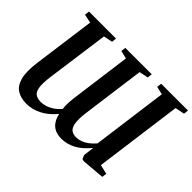

<svg xmlns="http://www.w3.org/2000/svg" viewBox="-144 -1028 1325 1325"><g transform="rotate(45 519.0 -365.0)"><path d="M215.5 13Q161.5 13 124.2 -10.2Q87 -33.5 72 -88.8Q57 -144 70 -240.5L131.5 -694.5L68 -708L72 -743H335.5L332 -708L266.5 -694.5L204 -239.5Q194.5 -170 199.8 -132.2Q205 -94.5 224.8 -80.2Q244.5 -66 277.5 -66Q299.5 -66 323.2 -73.2Q347 -80.5 371.2 -96.5Q395.5 -112.5 419 -138.5Q417 -152 416.5 -168.2Q416 -184.5 417.2 -203.2Q418.5 -222 421 -244.5L481 -694.5L422.5 -708L426.5 -743H684L680.5 -708L614.5 -694.5L553 -236Q544 -168.5 550 -131.5Q556 -94.5 574.2 -80.2Q592.5 -66 621 -66Q643.5 -66 665.8 -73.5Q688 -81 710.8 -97.5Q733.5 -114 757 -141L831 -694.5L772.5 -708L776.5 -743H1038L1034 -708L965.5 -694.5L879.5 -51.5L948 -35.5L943.5 -1L777.5 13L761 9.5L748.5 -18.5L758 -98Q711 -40.5 661.2 -13.8Q611.5 13 556.5 13Q503 13 470.2 -15Q437.5 -43 426 -97.5Q377 -39.5 323.5 -13.2Q270 13 215.5 13Z"/></g></svg>

Font: Merriweather 72pt SemiBold
Style: Italic
Weight: 600
Italic angle: -7.8°
Version: Version 2.101